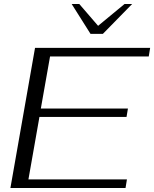

<svg xmlns="http://www.w3.org/2000/svg" viewBox="-20 -939 770 959"><path d="M155 -700H730L723 -657H230L184 -397H619L612 -355H177L122 -43H614L607 0H32ZM338 -919H376L470 -810L602 -919H640L494 -770H432Z"/></svg>

Font: Fahkwang Light
Style: Italic
Weight: 300
Italic angle: -10°
Version: Version 1.000; ttfautohint (v1.6)